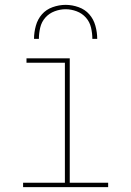

<svg xmlns="http://www.w3.org/2000/svg" viewBox="-20 -770 540 790"><path d="M75 0V-18H247V-512H89V-530H267V-18H425V0ZM120 -610Q120 -637 127.5 -664Q135 -691 152.5 -711Q170 -731 196.5 -740.5Q223 -750 250 -750Q277 -750 303.5 -740.5Q330 -731 347.5 -711Q365 -691 372.5 -664Q380 -637 380 -610H360Q360 -633 354.5 -656.5Q349 -680 333.5 -697.5Q318 -715 295.5 -723.5Q273 -732 250 -732Q227 -732 204.5 -723.5Q182 -715 166.5 -697.5Q151 -680 145.5 -656.5Q140 -633 140 -610Z"/></svg>

Font: Iosevka Slab Thin
Style: Regular
Weight: 100
Monospace: yes
Designer: Belleve Invis
Foundry: Belleve Invis
Version: Version 11.1.0; ttfautohint (v1.8.3)